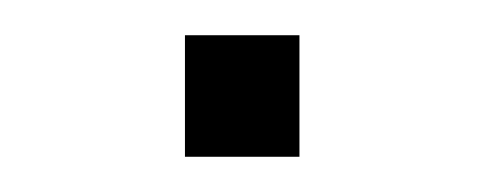

<svg xmlns="http://www.w3.org/2000/svg" viewBox="-20 -343 275 109"><path d="M85 -323V-254H150V-323Z"/></svg>

Font: Chivo Light
Style: Regular
Weight: 300
Designer: Hector Gatti
Foundry: Omnibus-Type
Version: Version 1.003;PS 001.003;hotconv 1.0.70;makeotf.lib2.5.58329